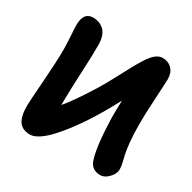

<svg xmlns="http://www.w3.org/2000/svg" viewBox="-161 -914 1056 1055"><g transform="rotate(30 367.0 -386.5)"><path d="M158.2 -21Q109.4 -21 87.2 -52.2Q64.9 -83.5 64.9 -150.9Q64.9 -176.8 75 -309.6Q85 -442.4 85 -521Q85 -554.7 81.5 -604.5Q78.1 -654.3 78.1 -670.9Q78.1 -752 139.2 -752Q158.2 -752 174.8 -746.1Q191.4 -740.2 205.8 -727.8Q220.2 -715.3 228.8 -692.9Q237.3 -670.4 237.8 -640.1Q238.8 -583 232.9 -464.6Q227.1 -346.2 227.1 -300.8Q227.1 -264.2 226.1 -248Q274.9 -304.7 355 -434.1Q378.9 -473.1 407.2 -526.6Q435.5 -580.1 454.3 -615Q473.1 -649.9 494.6 -683.8Q516.1 -717.8 537.1 -734.4Q558.1 -751 580.1 -751Q616.2 -751 639.2 -727.3Q662.1 -703.6 662.1 -664.1Q662.1 -644 656 -540Q649.9 -436 649.9 -377Q649.9 -311.5 654.8 -260.7Q659.7 -210 665.5 -186.3Q671.4 -162.6 676.3 -140.1Q681.2 -117.7 681.2 -102.1Q681.2 -73.7 655.8 -47.4Q630.4 -21 604 -21Q547.4 -21 530.8 -73.2Q515.6 -118.7 508.3 -200.4Q501 -282.2 501 -359.9Q501 -384.3 502.9 -436Q445.3 -326.7 395 -251Q366.7 -208.5 338.4 -170.9Q310.1 -133.3 277.6 -97.9Q245.1 -62.5 213.9 -41.7Q182.6 -21 158.2 -21Z"/></g></svg>

Font: Shantell Sans Bouncy
Style: Bold
Weight: 700
Designer: Stephen Nixon, Anya Danilova, Shantell Martin
Foundry: Arrow Type
Version: Version 1.006;[9816181b4]